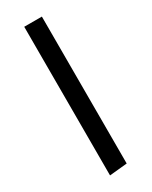

<svg xmlns="http://www.w3.org/2000/svg" viewBox="-202 -610 686 867"><g transform="rotate(-30 141.0 -176.5)"><path d="M95 211 187 202V-564H95Z"/></g></svg>

Font: FiraGO Unicode
Style: Regular
Weight: 400
Designer: bBox Type
Foundry: bBox Type GmbH
Version: Version 1.001;PS 001.001;hotconv 1.0.88;makeotf.lib2.5.64775